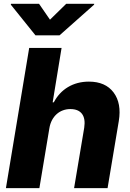

<svg xmlns="http://www.w3.org/2000/svg" viewBox="-20 -976 675 996"><path d="M10.7 0 131.4 -727.3H299.4L253.2 -445.3H259.2Q272.4 -470.5 290.8 -490.4Q309.3 -510.3 332.4 -524.1Q355.5 -538 382.8 -545.3Q410.2 -552.6 441.1 -552.6Q527 -552.6 569.2 -496.4Q611.5 -440 596.2 -347.7L538 0H364.3L416.9 -313.6Q424 -360.4 405.4 -385.3Q386.7 -410.2 344.8 -410.2Q324.2 -410.2 306.1 -403.4Q288 -396.7 273.8 -383.9Q259.6 -371.1 249.8 -352.8Q240.1 -334.5 236.2 -311.1L184.3 0ZM36.2 -951.7 36.9 -956.3H182.5L239.3 -873.9L323.5 -956.3H468.8L468 -951.7L288.7 -792.6H164.1Z"/></svg>

Font: Inter P Extra Bold
Style: Italic
Weight: 800
Italic angle: 9.39999°
Designer: Rasmus Andersson
Foundry: rsms
Version: Version 3.018;git-588b23468